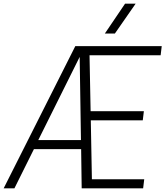

<svg xmlns="http://www.w3.org/2000/svg" viewBox="-46 -1033 907 1053"><path d="M739 0H402L399 -215H140L33 0H-26L367 -780H841L835 -730H445L451 -423H743L737 -373H452L458 -50H745ZM398 -265 391 -721 164 -265ZM584 -849H529L640 -1013H698Z"/></svg>

Font: Tanohe Sans Light
Style: Italic
Weight: 300
Designer: Village Type and Design LLC & Cristiano Sobral
Foundry: Cooper Hewitt Smithsonian Design Museum
Version: Version 1.00;September 29, 2021;FontCreator 13.0.0.2655 64-b